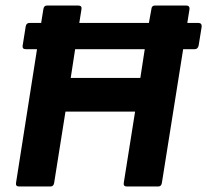

<svg xmlns="http://www.w3.org/2000/svg" viewBox="-20 -675 750 695"><path d="M49 0Q36 0 38 -13L114 -497H73Q60 -497 62 -510L73 -579Q75 -592 87 -592H129L137 -642Q139 -655 150 -655H263Q277 -655 275 -642L267 -592H519L528 -642Q529 -655 541 -655H654Q667 -655 666 -642L658 -592H698Q711 -592 710 -578L699 -510Q696 -497 685 -497H643L566 -13Q564 0 553 0H439Q426 0 428 -13L469 -271H217L176 -13Q174 0 163 0ZM236 -393H488L504 -497H252Z"/></svg>

Font: Sofia Sans ExtraBold
Style: Italic
Weight: 800
Italic angle: -9°
Designer: Botio Nikoltchev, Ani Petrova
Foundry: lettersoup
Version: Version 4.100; ttfautohint (v1.8.4.7-5d5b)